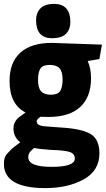

<svg xmlns="http://www.w3.org/2000/svg" viewBox="-23 -765 543 985"><path d="M244 -569Q162 -569 162 -662Q162 -698 184 -721.5Q206 -745 255 -745Q338 -745 338 -651Q338 -615 316 -592Q294 -569 244 -569ZM243 -545Q243 -545 500 -536L487 -462L427 -452Q444 -414 444 -363Q444 -268 389 -216.5Q334 -165 225 -165Q197 -165 185 -166Q165 -152 165 -143Q165 -120 207 -117L287 -111Q395 -105 441 -78Q487 -51 487 22Q487 111 406 155.5Q325 200 209 200Q-3 200 -3 75Q-3 42 12.5 25Q28 8 35 1Q42 -6 59 -18.5Q76 -31 81 -35Q46 -62 46 -107Q46 -134 66 -156Q71 -161 89 -174Q107 -187 108 -188Q26 -230 26 -349Q26 -445 81.5 -495Q137 -545 243 -545ZM122 42Q122 91 241.5 91Q361 91 361 48Q361 24 335.5 15Q310 6 238 4Q179 0 152 -6Q150 -5 139.5 5.5Q129 16 128 18.5Q127 21 125 25Q122 31 122 42ZM298 -357.5Q298 -398 282 -415Q266 -432 231.5 -432Q197 -432 184.5 -413.5Q172 -395 172 -354.5Q172 -314 188 -296.5Q204 -279 238.5 -279Q273 -279 285.5 -298Q298 -317 298 -357.5Z"/></svg>

Font: Magra
Style: Bold
Weight: 600
Designer: Viviana Monsalve
Foundry: Viviana Monsalve
Version: Version 1.001